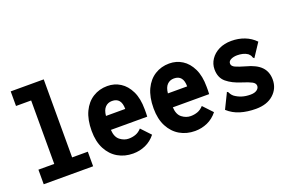

<svg xmlns="http://www.w3.org/2000/svg" viewBox="-88 -986 1977 1311"><g transform="rotate(-20 900.0 -330.5)"><path d="M46 0V-106H161V-567H51V-673H291V-106H405V0Z M693 12Q632 12 583.5 -16Q535 -44 506.5 -98Q478 -152 478 -230Q478 -312 504.5 -368Q531 -424 577.5 -453Q624 -482 682 -482Q734 -482 776 -455.5Q818 -429 843.5 -376.5Q869 -324 869 -245Q869 -234 869 -218Q869 -202 868 -192H604Q607 -139 636.5 -116.5Q666 -94 699 -94Q726 -94 749.5 -102.5Q773 -111 793 -133L857 -65Q826 -26 783.5 -7Q741 12 693 12ZM605 -293H745Q745 -375 678 -375Q648 -375 628.5 -355Q609 -335 605 -293Z M1143 12Q1082 12 1033.5 -16Q985 -44 956.5 -98Q928 -152 928 -230Q928 -312 954.5 -368Q981 -424 1027.5 -453Q1074 -482 1132 -482Q1184 -482 1226 -455.5Q1268 -429 1293.5 -376.5Q1319 -324 1319 -245Q1319 -234 1319 -218Q1319 -202 1318 -192H1054Q1057 -139 1086.5 -116.5Q1116 -94 1149 -94Q1176 -94 1199.5 -102.5Q1223 -111 1243 -133L1307 -65Q1276 -26 1233.5 -7Q1191 12 1143 12ZM1055 -293H1195Q1195 -375 1128 -375Q1098 -375 1078.5 -355Q1059 -335 1055 -293Z M1585 12Q1523 12 1472 -3.5Q1421 -19 1383 -54L1433 -156L1437 -165L1445 -160Q1449 -153 1453 -145.5Q1457 -138 1469 -127Q1492 -110 1520 -101Q1548 -92 1583 -92Q1613 -92 1629.5 -104Q1646 -116 1646 -133Q1646 -152 1624 -164Q1602 -176 1554 -191Q1489 -211 1449.5 -244Q1410 -277 1410 -338Q1410 -377 1432 -410Q1454 -443 1493 -462.5Q1532 -482 1584 -482Q1635 -482 1679 -465Q1723 -448 1756 -414L1698 -326L1692 -317L1684 -324Q1682 -331 1678.5 -338Q1675 -345 1663 -356Q1647 -367 1627.5 -371.5Q1608 -376 1588 -376Q1562 -376 1542.5 -366.5Q1523 -357 1523 -339Q1523 -320 1547 -309Q1571 -298 1617 -285Q1691 -266 1725.5 -230Q1760 -194 1760 -137Q1760 -73 1713 -30.5Q1666 12 1585 12Z"/></g></svg>

Font: Inconsolata SemiCondensed Black
Style: Regular
Weight: 900
Width: 4
Monospace: yes
Designer: Raph Levien, Cyreal, Brenton Simpson
Foundry: Raph Levien, Cyreal, Google
Version: Version 3.001; ttfautohint (v1.8.2.53-6de2)